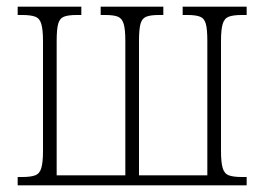

<svg xmlns="http://www.w3.org/2000/svg" viewBox="-20 -556 792 576"><path d="M33 0V-25H47Q72 -25 85.5 -30Q99 -35 104 -52Q109 -69 109 -104V-432Q109 -467 104 -484Q99 -501 85.5 -506Q72 -511 47 -511H33V-536H224V-511H209Q185 -511 172 -506Q159 -501 154.5 -484.5Q150 -468 150 -433V-30H356V-433Q356 -468 351 -484.5Q346 -501 333.5 -506Q321 -511 296 -511H282V-536H470V-511H456Q432 -511 419 -506Q406 -501 401.5 -484.5Q397 -468 397 -433V-30H602V-433Q602 -468 597.5 -484.5Q593 -501 580 -506Q567 -511 543 -511H528V-536H720V-511H705Q680 -511 666.5 -506Q653 -501 648 -484Q643 -467 643 -432V-104Q643 -69 648 -52Q653 -35 666.5 -30Q680 -25 705 -25H720V0Z"/></svg>

Font: Noto Serif Condensed ExtraLight
Style: Regular
Weight: 200
Width: 3
Designer: Monotype Design Team
Foundry: Monotype Imaging Inc.
Version: Version 2.013; ttfautohint (v1.8.4.7-5d5b)